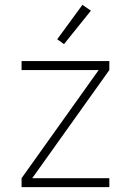

<svg xmlns="http://www.w3.org/2000/svg" viewBox="-20 -772 540 792"><path d="M69 0V-37L387 -483H69V-520H431V-483L113 -37H431V0ZM244 -590 216 -610 320 -752 355 -728Z"/></svg>

Font: Iosevka Extralight
Style: Regular
Weight: 200
Monospace: yes
Designer: Belleve Invis
Foundry: Belleve Invis
Version: Version 32.0.1; ttfautohint (v1.8.4)